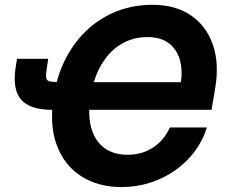

<svg xmlns="http://www.w3.org/2000/svg" viewBox="-20 -757 930 787"><path d="M477.9 9.8Q382.3 9.8 312.7 -34.7Q243.2 -79.2 212.3 -163.1Q181.4 -247 200.7 -365Q214.8 -451.2 250.9 -519.9Q287 -588.6 340.4 -637.2Q393.8 -685.8 460.9 -711.6Q528 -737.3 604.7 -737.3Q699.5 -737.3 762.7 -693.9Q826 -650.5 852.5 -573.9Q879 -497.2 862.4 -397.9L847.1 -306.9H297.9L316.3 -420.2H752.5L720.7 -415.6Q729.3 -467.2 717.6 -510.2Q705.9 -553.2 672.8 -579.1Q639.7 -605 584 -605Q525.7 -605 477.8 -576.9Q429.9 -548.8 397.3 -494.9Q364.6 -441.1 351.6 -363.7Q338.9 -286.7 354.1 -232.8Q369.2 -178.9 407.5 -150.8Q445.8 -122.6 502.1 -122.6Q532.3 -122.6 558.7 -130.1Q585.1 -137.5 607.3 -152.1Q629.5 -166.6 647 -187.4Q664.6 -208.2 676.4 -234.6H828Q811.5 -180.8 777.9 -136.1Q744.4 -91.3 697.8 -58.6Q651.3 -26 595.4 -8.1Q539.5 9.8 477.9 9.8ZM49.8 -516.1H177.6L173.9 -491.7Q168.2 -457.5 168.8 -442.6Q169.3 -427.6 181.5 -424.1Q193.7 -420.6 222.6 -420.6H247L228 -306.9H192.9Q102 -306.9 65.8 -349.7Q29.6 -392.6 44.7 -484.3Z"/></svg>

Font: Inter
Style: Italic
Weight: 400
Italic angle: -9.3988°
Designer: Rasmus Andersson
Foundry: rsms
Version: Version 4.001;git-66647c0bb